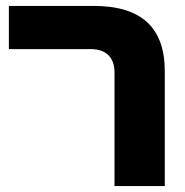

<svg xmlns="http://www.w3.org/2000/svg" viewBox="-20 -629 627 649"><path d="M367 0H537V-388C537 -536 458 -609 296 -609H10V-463H287C338 -463 367 -435 367 -385Z"/></svg>

Font: Noto Sans Hebrew ExtraCondensed Black
Style: Regular
Weight: 900
Width: 2
Designer: Monotype Design Team
Foundry: Monotype Imaging Inc.
Version: Version 2.004